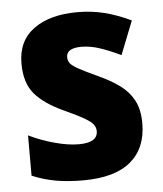

<svg xmlns="http://www.w3.org/2000/svg" viewBox="-46 -600 551 650"><g transform="rotate(-5 230.0 -274.5)"><path d="M427 -165Q427 -81 373 -35.5Q319 10 211 10Q160 10 119.5 3Q79 -4 38 -21V-158Q79 -138 125 -125.5Q171 -113 207 -113Q271 -113 271 -152Q271 -164 264 -174Q257 -184 235 -197Q213 -210 167 -231Q101 -261 69 -298.5Q37 -336 37 -402Q37 -479 92 -519Q147 -559 241 -559Q289 -559 332.5 -548Q376 -537 422 -515L377 -401Q342 -418 308.5 -429.5Q275 -441 244 -441Q193 -441 193 -410Q193 -398 200 -389Q207 -380 228 -368.5Q249 -357 292 -337Q334 -318 364 -296Q394 -274 410.5 -243Q427 -212 427 -165Z"/></g></svg>

Font: Noto Sans Gurmukhi SemiCondensed ExtraBold
Style: Regular
Weight: 800
Width: 4
Designer: Jelle Bosma - Monotype Design Team
Foundry: Monotype Imaging Inc.
Version: Version 2.004; ttfautohint (v1.8.4.7-5d5b)